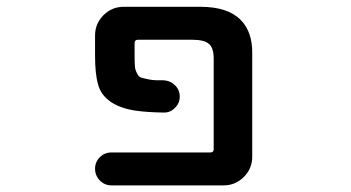

<svg xmlns="http://www.w3.org/2000/svg" viewBox="-20 -568 1040 569"><path d="M310.5 -18.6Q290 -18.6 275.9 -33.2Q261.7 -47.9 261.7 -67.9Q261.7 -87.9 275.9 -102.1Q290 -116.2 310.5 -116.2H603.5Q613.3 -116.2 613.3 -126V-393.6Q613.3 -425.8 599.6 -437.5Q585.9 -450.2 549.8 -450.2H388.7Q378.9 -450.2 378.9 -440.4V-403.3Q378.9 -380.9 379.9 -370.1Q380.9 -360.4 385.7 -351.6Q389.6 -342.8 394.5 -339.8Q399.4 -336.9 415 -334Q430.7 -330.1 448.2 -330.1Q455.1 -330.1 464.8 -330.1Q484.4 -329.1 498.5 -315.4Q512.7 -301.8 512.7 -281.7Q512.7 -261.7 498 -248Q485.4 -234.4 465.8 -234.4Q465.8 -234.4 464.8 -234.4Q413.1 -235.4 380.9 -240.2Q335.9 -247.1 307.6 -266.6Q278.3 -287.1 270.5 -318.4Q261.7 -348.6 261.7 -403.3V-462.9Q261.7 -498 286.6 -522.9Q311.5 -547.9 346.7 -547.9H573.2Q655.3 -547.9 693.4 -508.8Q728.5 -473.6 727.5 -408.2V-103.5Q727.5 -68.4 702.6 -43.5Q677.7 -18.6 642.6 -18.6Z"/></svg>

Font: Rounded-X Mgen+ 1mn medium
Style: Regular
Weight: 500
Designer: [Source Han Sans]
Ryoko NISHIZUKA  (kana & ideographs); Paul D. Hunt (Latin, Greek & Cyrillic); Wenlong ZHANG  (bopomofo
Version: Version 1.059.20150602